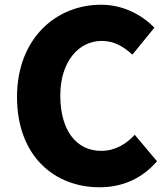

<svg xmlns="http://www.w3.org/2000/svg" viewBox="-20 -778 707 812"><path d="M401 14C498 14 581 -23 644 -96L550 -208C515 -170 468 -140 408 -140C303 -140 235 -226 235 -374C235 -519 314 -605 410 -605C463 -605 502 -581 540 -547L633 -661C582 -713 504 -758 407 -758C218 -758 52 -616 52 -368C52 -116 212 14 401 14Z"/></svg>

Font: Noto Sans JP Black
Style: Regular
Weight: 900
Designer: Ryoko NISHIZUKA  (kana, bopomofo & ideographs); Paul D. Hunt (Latin, Greek & Cyrillic); Sandoll Communications , Soo-you
Foundry: Adobe
Version: Version 2.002;hotconv 1.0.116;makeotfexe 2.5.65601